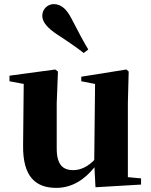

<svg xmlns="http://www.w3.org/2000/svg" viewBox="-20 -894 731 931"><path d="M408 -654C386 -691 365 -729 325 -807C300 -854 274 -874 240 -874C213 -874 185 -852 185 -817C185 -786 212 -757 257 -727C323 -684 355 -661 386 -637ZM443 14 664 1V-29L600 -35V-393L604 -547L593 -557L374 -522V-500L441 -487L437 -118C408 -88 373 -69 335 -69C286 -69 255 -94 255 -174V-393L261 -547L248 -557L26 -527V-500L95 -487L92 -189C90 -37 153 17 253 17C330 17 391 -24 438 -83Z"/></svg>

Font: Noto Serif CJK HK Black
Style: Regular
Weight: 900
Designer: Ryoko NISHIZUKA 西塚涼子 (kana & ideographs); Frank Grießhammer (Latin, Greek & Cyrillic); Wenlong ZHANG 张文龙 (bopomofo); San
Foundry: Adobe
Version: Version 2.001;hotconv 1.1.0;makeotfexe 2.6.0